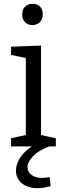

<svg xmlns="http://www.w3.org/2000/svg" viewBox="-20 -771 338 1011"><path d="M196 -51 187 -62 274 -43V0H38V-43L125 -62L116 -51V-473L124 -464L38 -482V-525L196 -531ZM150 -639Q127 -639 112 -654Q97 -669 97 -695Q97 -722 112.5 -736.5Q128 -751 151 -751Q175 -751 190 -737Q205 -723 205 -695Q205 -668 189 -653.5Q173 -639 150 -639ZM179 220Q127 220 95.5 194.5Q64 169 64 127Q64 97 82.5 65.5Q101 34 137.5 7Q174 -20 229 -38L239 0Q183 21 154 51.5Q125 82 125 110Q125 134 146 150Q167 166 202 166Q211 166 221 164.5Q231 163 241 161L247 209Q228 214 211.5 217Q195 220 179 220Z"/></svg>

Font: Pack4
Style: Regular
Weight: 400
Version: Version 2.002